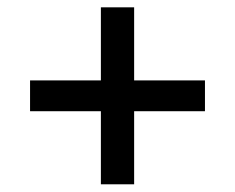

<svg xmlns="http://www.w3.org/2000/svg" viewBox="-20 -562 626 511"><path d="M337 -71.5H248.5V-542.5H337ZM60 -266V-348H525.5V-266Z"/></svg>

Font: Anek Gurmukhi Medium SemiExpanded
Style: Regular
Weight: 500
Width: 6
Version: Version 1.003